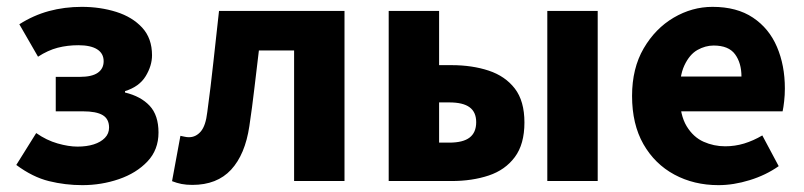

<svg xmlns="http://www.w3.org/2000/svg" viewBox="-20 -528 2346 560"><path d="M220 12Q170.4 12 122.9 0.3Q75.3 -11.4 27.5 -46.9L85.6 -139.9Q115.9 -118.7 148 -109.6Q180.1 -100.4 206.1 -100.4Q232.7 -100.4 253.4 -106.9Q274 -113.5 286 -125.9Q298.1 -138.3 298.1 -155.8Q298.1 -181.1 279.5 -192.2Q261 -203.3 221.6 -203.3H142.6V-303.8H212.7Q248 -303.8 265.1 -315.7Q282.3 -327.6 282.3 -349.5Q282.3 -372.2 263.3 -384.2Q244.3 -396.1 208.6 -396.1Q176.7 -396.1 148.3 -388.8Q119.9 -381.4 90.9 -362.6L36.4 -457.2Q77.2 -483.3 122.7 -495.7Q168.1 -508 218.4 -508Q272.2 -508 319.1 -493.3Q366 -478.5 394.7 -447.4Q423.4 -416.2 423.4 -366.9Q423.4 -336.2 404.8 -305.7Q386.1 -275.1 344.6 -262.2V-258.2Q390.7 -247.1 416.5 -219.5Q442.3 -191.8 442.3 -141.4Q442.3 -91.1 410.1 -57.1Q377.8 -23 326.8 -5.5Q275.7 12 220 12Z M541 11.3Q523.5 11.3 509.5 8.6Q495.5 5.8 481.8 0.4L506.2 -131.8Q512.1 -130.8 518.2 -129.3Q524.4 -127.8 531.2 -127.8Q551.3 -127.8 565.7 -144.6Q580.1 -161.5 584.6 -201.2Q594.6 -274.3 602.5 -348.3Q610.5 -422.2 618.8 -496.1H984.8V0H837.8V-380.8H735.1Q728.6 -326.9 722 -270.9Q715.5 -214.9 707.3 -160.1Q695 -77.4 654 -33Q612.9 11.3 541 11.3Z M1113.7 0V-496.1H1260.7V-338H1297Q1357.1 -338 1405.4 -322Q1453.6 -306 1481.6 -269.7Q1509.6 -233.3 1509.6 -170.8Q1509.6 -107.5 1481.6 -69.9Q1453.6 -32.2 1405.4 -16.1Q1357.1 0 1297 0ZM1260.7 -112H1290.3Q1330.6 -112 1349.7 -126.8Q1368.9 -141.5 1368.9 -171.7Q1368.9 -201 1349.7 -215.1Q1330.6 -229.3 1290.3 -229.3H1260.7ZM1576.3 0V-496.1H1723.3V0Z M2075.4 12Q2004.1 12 1946.9 -18.8Q1889.8 -49.6 1856.6 -107.6Q1823.5 -165.7 1823.5 -248.2Q1823.5 -328.8 1857.4 -386.9Q1891.2 -444.9 1944.9 -476.5Q1998.6 -508 2058.2 -508Q2129.2 -508 2176.1 -476.6Q2223.1 -445.2 2246.1 -391.3Q2269.2 -337.4 2269.2 -270Q2269.2 -250.6 2267.1 -232.6Q2265.1 -214.5 2262.6 -203.3H1937.5L1936.4 -304.7H2142.6Q2142.6 -344.3 2123.9 -369.7Q2105.2 -395.2 2061.4 -395.2Q2037.3 -395.2 2014.1 -382.2Q1991 -369.1 1976 -337Q1961 -305 1962.2 -248.2Q1963.3 -191.9 1982.7 -159.9Q2002.2 -127.9 2032.1 -114.6Q2062 -101.3 2095 -101.3Q2123.6 -101.3 2150.4 -109.4Q2177.2 -117.6 2203.4 -133L2251.2 -43.4Q2213.8 -17.1 2166.7 -2.6Q2119.6 12 2075.4 12Z"/></svg>

Font: SourceSans3VF
Style: Regular
Weight: 200
Designer: Paul D. Hunt
Foundry: Adobe
Version: Version 3.052;hotconv 1.1.0;makeotfexe 2.6.0